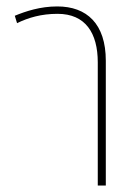

<svg xmlns="http://www.w3.org/2000/svg" viewBox="-20 -577 433 597"><path d="M33 -505C68 -522 108 -534 159 -534C246 -534 284 -474 284 -383V0H309V-388C309 -503 250 -557 158 -557C105 -557 60 -542 26 -528Z"/></svg>

Font: Noto Sans Thai Looped SemiCondensed Thin
Style: Regular
Weight: 100
Width: 4
Designer: Sasikarn Vongin, Ben Mitchell
Foundry: The Fontpad Ltd
Version: Version 1.001